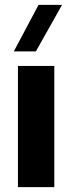

<svg xmlns="http://www.w3.org/2000/svg" viewBox="-20 -772 298 792"><path d="M204 -500V0H54V-500ZM139 -752H236L128 -560H37Z"/></svg>

Font: Goli Bold
Style: Regular
Weight: 700
Designer: jaikishan Patel
Foundry: MagicType
Version: Version 1.000